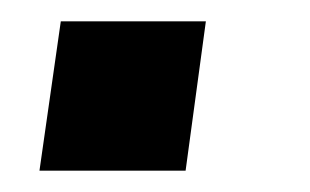

<svg xmlns="http://www.w3.org/2000/svg" viewBox="-20 -160 291 180"><path d="M173 -140H37L17 0H154Z"/></svg>

Font: United Sans SemiBold
Style: Italic
Weight: 600
Italic angle: -8°
Designer: Pablo Impallari, Rodrigo Fuenzalida (Modified by Dan O. Williams)
Version: Version 1.000;PS 001.000;hotconv 1.0.88;makeotf.lib2.5.64775